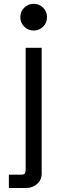

<svg xmlns="http://www.w3.org/2000/svg" viewBox="-20 -772 312 983"><path d="M25.4 190.4V122.1H86.9Q102.5 122.1 106.9 116.7Q111.3 111.3 111.3 95.2V-527.3H193.4V117.2Q193.4 148.9 169.9 169.7Q146.5 190.4 115.2 190.4ZM152.3 -615.7Q124 -615.7 104 -635.7Q84 -655.8 84 -684.1Q84 -712.9 104 -732.7Q124 -752.4 152.3 -752.4Q181.2 -752.4 200.9 -732.7Q220.7 -712.9 220.7 -684.1Q220.7 -655.8 200.9 -635.7Q181.2 -615.7 152.3 -615.7Z"/></svg>

Font: Schibsted Grotesk
Style: Regular
Weight: 400
Designer: Bakken & Baeck AS, Henrik Kongsvoll
Foundry: Schibsted ASA
Version: Version 1.100; ttfautohint (v1.8.4.7-5d5b);gftools[0.9.25]